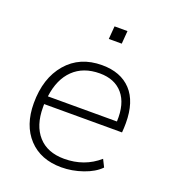

<svg xmlns="http://www.w3.org/2000/svg" viewBox="-128 -776 779 878"><g transform="rotate(20 262.0 -337.5)"><path d="M477 -238H98V-222Q98 -134 142.5 -84Q187 -34 269 -34Q367 -34 437 -95L455 -59Q426 -29 374 -11Q322 7 270 7Q169 7 110.5 -56Q52 -119 52 -226Q52 -348 115.5 -422Q179 -496 287 -496Q378 -496 428.5 -442Q479 -388 479 -284Q479 -260 477 -238ZM102 -277H438Q442 -364 402.5 -410.5Q363 -457 290 -457Q210 -457 161.5 -410Q113 -363 102 -277ZM274 -619 279 -682H342L337 -619Z"/></g></svg>

Font: Iunito ExtraLight
Style: Italic
Weight: 200
Italic angle: -4.541°
Designer: Vernon Adams
Foundry: Vernon Adams
Version: Version 2.001;November 30, 2019;FontCreator 12.0.0.2547 64-b